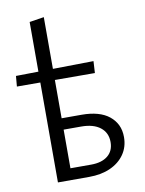

<svg xmlns="http://www.w3.org/2000/svg" viewBox="-82 -774 627 832"><g transform="rotate(-10 231.5 -358.0)"><path d="M105 0V-706L169 -716V-51H260Q307 -51 333.5 -72.5Q360 -94 360 -133Q360 -174 330 -197.5Q300 -221 246 -221H153V-271H257Q296 -271 326.5 -262.5Q357 -254 378 -237Q399 -220 410 -197Q421 -174 421 -144Q421 -101 398.5 -68.5Q376 -36 336 -18Q296 0 242 0ZM345 -439 2 -440 6 -486 348 -491Z"/></g></svg>

Font: Ysabeau Office
Style: Regular
Weight: 400
Designer: Christian Thalmann (Catharsis Fonts)
Version: Version 2.001;gftools[0.9.30]; featfreeze: tnum,lnum,ss02